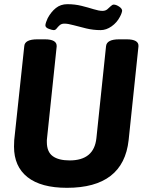

<svg xmlns="http://www.w3.org/2000/svg" viewBox="-20 -890 691 918"><path d="M300 8Q176 8 111.5 -43Q47 -94 47 -189Q47 -204 48 -220L96 -669Q98 -702 159 -702H194Q253 -702 251 -668L205 -230Q204 -225 204 -220Q204 -215 204 -211Q204 -164 232 -143.5Q260 -123 313 -123Q430 -123 441 -230L487 -669Q490 -702 550 -702H585Q645 -702 642 -668L595 -220Q570 8 300 8ZM237 -746Q230 -746 213.5 -752Q197 -758 197 -769Q197 -774 200.5 -784.5Q204 -795 208 -803Q224 -833 247 -851.5Q270 -870 302 -870Q338 -870 370 -862Q402 -854 427.5 -846Q453 -838 470 -838Q484 -838 493 -845.5Q502 -853 509.5 -860.5Q517 -868 524 -868Q535 -868 549.5 -858.5Q564 -849 564 -838Q564 -836 561.5 -828Q559 -820 553 -809Q539 -782 513.5 -764Q488 -746 461 -746Q426 -746 392.5 -754Q359 -762 332 -769.5Q305 -777 288 -777Q274 -777 265.5 -769.5Q257 -762 251 -754Q245 -746 237 -746Z"/></svg>

Font: Asap Semi Condensed Semi Condensed Regular
Style: Bold Italic
Weight: 700
Width: 4
Italic angle: -6°
Designer: Pablo Cosgaya
Foundry: Omnibus-Type
Version: Version 3.001; ttfautohint (v1.8.4.7-5d5b)